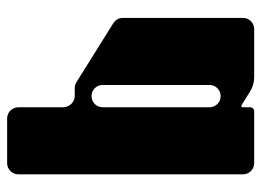

<svg xmlns="http://www.w3.org/2000/svg" viewBox="-117 -424 730 536"><g transform="rotate(90 248.0 -156.0)"><path d="M466.7 157.9V-469.4C466.7 -486.6 452.8 -500.6 435.5 -500.6H290.8C284.5 -500.6 279.5 -495.6 279.5 -489.4V-468.3C279.5 -465.4 276.3 -463.6 273.8 -465.2L235.3 -489.2C223.5 -496.6 209.8 -500.6 195.7 -500.6H61.2C43.9 -500.6 30 -486.6 30 -469.4V-133.8C30 -123.1 35.5 -113.1 44.7 -107.4L209.6 -4.3C214.5 -1.2 220.2 0.4 226.1 0.4H248.4C265.6 0.4 279.5 16 279.5 33.2V157.9C279.5 175.1 293.5 189.1 310.7 189.1H435.5C452.7 189.1 466.7 175.1 466.7 157.9ZM279.5 -77.6C279.5 -69 276 -61.2 270.4 -55.5C264.7 -49.9 256.9 -46.4 248.3 -46.4C231.1 -46.4 217.2 -60.4 217.2 -77.6V-375.8C217.2 -376.9 217.2 -378 217.3 -379C217.5 -381.1 217.9 -383.2 218.6 -385.1C219.2 -387 219.9 -388.9 220.9 -390.7C222.4 -393.3 224.2 -395.7 226.3 -397.9C232 -403.5 239.8 -407 248.4 -407C265.6 -407 279.5 -393 279.5 -375.8Z"/></g></svg>

Font: Gridlock
Style: Regular
Weight: 400
Designer: Abhik Krishna Ghosh
Version: Version 001.000